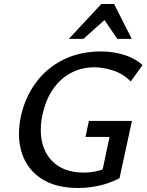

<svg xmlns="http://www.w3.org/2000/svg" viewBox="-20 -927 732 959"><path d="M371 12Q258 12 187 -34.5Q116 -81 89.5 -161.5Q63 -242 84 -345Q106 -443 160.5 -516Q215 -589 297.5 -629.5Q380 -670 483 -670Q547 -670 601.5 -652.5Q656 -635 692 -602L633 -520Q595 -559 544.5 -575Q494 -591 452 -591Q388 -591 334 -562.5Q280 -534 243 -479Q206 -424 190 -344Q175 -261 195.5 -198Q216 -135 268 -100Q320 -65 397 -65Q438 -65 475 -75Q512 -85 548 -107L484 -39L527 -243H407L424 -323H639L577 -37Q527 -11 474 0.5Q421 12 371 12ZM324 -733 486 -907H550L522 -845L397 -733ZM566 -733 490 -844 486 -907H550L638 -733Z"/></svg>

Font: Ysabeau SemiBold
Style: Italic
Weight: 600
Italic angle: -12°
Designer: Christian Thalmann (Catharsis Fonts)
Version: Version 2.002